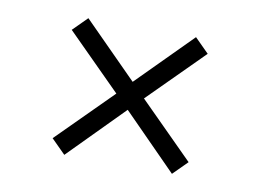

<svg xmlns="http://www.w3.org/2000/svg" viewBox="-52 -617 724 534"><g transform="rotate(10 310.0 -350.0)"><path d="M158 -157 310 -311 462 -157 502 -197 349 -350 502 -503 462 -543 310 -390 158 -543 118 -503 271 -350 118 -197Z"/></g></svg>

Font: Meta Space Light
Style: Regular
Weight: 300
Designer: Meta Pool / Florian Karsten
Foundry: Meta Pool / Florian Karsten
Version: Version 2.000;Glyphs 3.1.1 (3137)